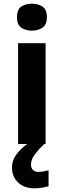

<svg xmlns="http://www.w3.org/2000/svg" viewBox="-20 -780 345 1040"><path d="M153 -760Q186 -760 210 -744.5Q234 -729 234 -687Q234 -646 210 -630Q186 -614 153 -614Q119 -614 95.5 -630Q72 -646 72 -687Q72 -729 95.5 -744.5Q119 -760 153 -760ZM227 -546V0H78V-546ZM148 111Q148 131 159 141Q170 151 187 151Q203 151 218 148Q233 145 243 142V229Q227 233 209 236.5Q191 240 167 240Q111 240 78 208.5Q45 177 45 128Q45 84 77 46Q109 8 155 -17L220 0Q186 32 167 58.5Q148 85 148 111Z"/></svg>

Font: Noto Sans Devanagari UI
Style: Bold
Weight: 700
Designer: Jelle Bosma - Monotype Design Team
Foundry: Monotype Imaging Inc.
Version: Version 2.004; ttfautohint (v1.8.4.7-5d5b)